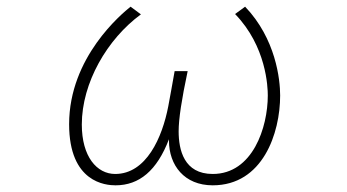

<svg xmlns="http://www.w3.org/2000/svg" viewBox="-20 -525 1040 575"><path d="M542 -312H503C497 -280 490 -237 484 -207C466 -113 418 -4 325 -4C270 -4 225 -56 225 -152C225 -277 301 -408 402 -482L371 -505C345 -484 187 -354 187 -153C187 22 297 30 326 30C397 30 450 -14 486 -108V-104C486 -30 532 30 617 30C767 30 819 -126 819 -239C819 -287 806 -409 714 -505L684 -483C778 -386 782 -264 782 -239C782 -144 737 -4 617 -4C531 -4 515 -76 515 -132C515 -169 524 -227 542 -312Z"/></svg>

Font: LINE Seed JP_OTF Thin
Style: Regular
Weight: 250
Designer: LY Corporation & Fontrix & Fontworks
Version: Version 1.007